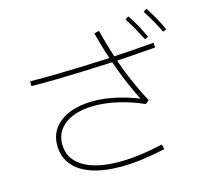

<svg xmlns="http://www.w3.org/2000/svg" viewBox="-122 -990 1243 1161"><g transform="rotate(-15 500.0 -409.5)"><path d="M497 32Q390 32 313.5 6Q237 -20 196.5 -70.5Q156 -121 156 -192Q156 -255 190 -300Q224 -345 287 -370Q350 -395 434 -395Q499 -395 571.5 -379.5Q644 -364 716 -335Q665 -435 623 -548Q581 -661 548 -789L579 -796Q602 -704 629.5 -620.5Q657 -537 690 -460.5Q723 -384 761 -314L739 -295Q660 -330 582.5 -348Q505 -366 435 -366Q320 -366 253.5 -319Q187 -272 187 -192Q187 -100 267.5 -49.5Q348 1 497 1Q615 1 769 -34L776 -3Q698 14 628 23Q558 32 497 32ZM98 -579V-609Q177 -608 256 -609.5Q335 -611 413.5 -613.5Q492 -616 570.5 -620Q649 -624 726 -629.5Q803 -635 879 -641L881 -611Q805 -605 728 -599.5Q651 -594 572.5 -590.5Q494 -587 414.5 -584Q335 -581 256 -579.5Q177 -578 98 -579ZM835 -675Q816 -713 795.5 -749.5Q775 -786 752 -821L773 -835Q798 -799 818.5 -761Q839 -723 857 -685ZM953 -691Q934 -729 913.5 -765.5Q893 -802 870 -837L891 -851Q915 -815 936 -777Q957 -739 975 -700Z"/></g></svg>

Font: Murecho Thin ExtraLight
Style: Regular
Weight: 250
Version: Version 1.010